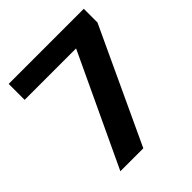

<svg xmlns="http://www.w3.org/2000/svg" viewBox="-192 -828 955 955"><g transform="rotate(-45 285.5 -350.0)"><path d="M423 -672.5 496 -587.8H21.3V-700H549.6V-603.8L268.3 0H106.9Z"/></g></svg>

Font: Pathway Extreme 8pt Thin
Style: Regular
Weight: 100
Version: Version 1.001;gftools[0.9.26]